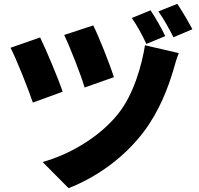

<svg xmlns="http://www.w3.org/2000/svg" viewBox="-20 -896 1040 1005"><path d="M468 -763 316 -713C348 -646 403 -505 423 -438L576 -492C555 -561 494 -712 468 -763ZM916 -618 739 -659C722 -555 681 -404 599 -301C496 -172 336 -85 203 -48L339 89C482 33 627 -67 733 -207C815 -316 860 -438 887 -528C895 -554 903 -588 916 -618ZM190 -700 35 -646C66 -587 130 -425 152 -359L308 -416C285 -485 223 -632 190 -700ZM768 -842 670 -802C697 -763 727 -709 746 -666L845 -707C828 -743 794 -804 768 -842ZM908 -876 809 -836C837 -798 867 -742 888 -701L987 -743C969 -777 934 -838 908 -876Z"/></svg>

Font: ChiuKong Gothic MN Heavy
Style: Regular
Weight: 900
Designer: Ryoko NISHIZUKA 西塚涼子 (kana, bopomofo & ideographs); Paul D. Hunt (Latin, Greek & Cyrillic); Sandoll Communications 산돌커뮤니
Foundry: Adobe
Version: Version 1.300